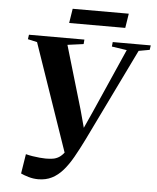

<svg xmlns="http://www.w3.org/2000/svg" viewBox="-60 -951 833 1016"><g transform="rotate(5 356.5 -443.0)"><path d="M181 14.5Q154.5 14.5 129.2 7Q104 -0.5 88.5 -8L105 -112Q122 -107.5 141.2 -104.5Q160.5 -101.5 178.8 -99.8Q197 -98 210 -98Q230.5 -98 248 -100.5Q265.5 -103 281 -112.5Q296.5 -122 311.5 -142.2Q326.5 -162.5 342.5 -198.5L318.5 -108.5L112 -708L62.5 -719L66 -743H360.5L358.5 -719L273.5 -707.5L372.5 -372L408.5 -239L369.5 -214.5L438.5 -367L588.5 -707L508.5 -719L511 -743H713L709.5 -719L651.5 -708.5L412.5 -216.5Q386.5 -163.5 362.2 -120.8Q338 -78 311.5 -47.8Q285 -17.5 253.2 -1.5Q221.5 14.5 181 14.5ZM284.5 -900H582.5L570.5 -823.5H272.5Z"/></g></svg>

Font: Merriweather 120pt
Style: Bold Italic
Weight: 700
Italic angle: -7.8°
Version: Version 2.101